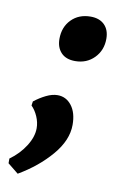

<svg xmlns="http://www.w3.org/2000/svg" viewBox="-94 -458 392 640"><g transform="rotate(10 102.5 -138.0)"><path d="M98 -140Q127 -140 145.5 -116Q164 -92 164 -51Q164 1 120.5 52Q77 103 12 141L-24 112V96Q8 73 28 41.5Q48 10 48 -19Q48 -39 39.5 -58.5Q31 -78 18 -91L20 -105Q39 -120 59.5 -130Q80 -140 98 -140ZM71 -326Q71 -366 96 -391.5Q121 -417 161 -417Q191 -417 208 -400Q225 -383 225 -353Q225 -314 199.5 -288Q174 -262 135 -262Q104 -262 87.5 -279.5Q71 -297 71 -326Z"/></g></svg>

Font: Alegreya
Style: Bold Italic
Weight: 700
Italic angle: -7°
Designer: Juan Pablo del Peral
Foundry: Huerta Tipografica
Version: Version 2.007; ttfautohint (v1.6)